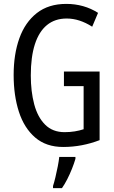

<svg xmlns="http://www.w3.org/2000/svg" viewBox="-20 -744 585 985"><path d="M308 -377H491V-25Q447 -8 400 1Q353 10 304 10Q217 10 160.5 -38.5Q104 -87 77 -170.5Q50 -254 50 -359Q50 -466 79.5 -548Q109 -630 169 -677Q229 -724 320 -724Q365 -724 406 -712.5Q447 -701 483 -678L453 -607Q420 -628 387.5 -638.5Q355 -649 322 -649Q262 -649 221 -615.5Q180 -582 159 -517Q138 -452 138 -357Q138 -275 155.5 -209Q173 -143 211.5 -104.5Q250 -66 311 -66Q339 -66 363.5 -70Q388 -74 409 -81V-302H308ZM367 71Q360 95 349 122.5Q338 150 325 175.5Q312 201 298 221H252V210Q258 192 264.5 164.5Q271 137 276.5 109Q282 81 284 61H367Z"/></svg>

Font: Noto Sans Khmer ExtraCondensed
Style: Regular
Weight: 400
Width: 2
Designer: Danh Hong and the Monotype Design Team
Foundry: Monotype Imaging Inc.
Version: Version 2.004